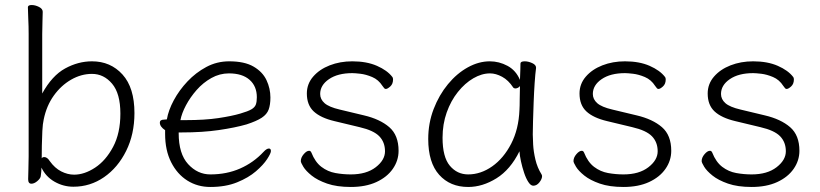

<svg xmlns="http://www.w3.org/2000/svg" viewBox="-20 -728 3261 764"><path d="M94 -593V-106Q94 -80 93 -53.5Q92 -27 92 -15Q92 3 105 3Q116 3 128 -7Q140 -17 142 -26Q145 -47 145 -61Q162 -25 197 -5Q232 15 272 15Q339 15 394 -23Q449 -61 482 -127.5Q515 -194 515 -278Q515 -379 467.5 -431.5Q420 -484 346 -484Q291 -484 239 -455.5Q187 -427 148 -356V-592Q148 -618 149 -643.5Q150 -669 150 -681Q150 -693 135 -700.5Q120 -708 106 -708Q91 -708 91 -699Q91 -682 92.5 -653Q94 -624 94 -593ZM154 -253Q165 -307 194 -347.5Q223 -388 263 -411Q303 -434 346 -434Q393 -434 426 -395Q459 -356 459 -276Q459 -198 430 -143.5Q401 -89 358.5 -61Q316 -33 275 -33Q249 -33 223.5 -46Q198 -59 178 -87Q168 -103 156 -103Q149 -103 146 -98Q146 -119 146.5 -148.5Q147 -178 148.5 -207Q150 -236 154 -253Z M691 -201H703Q786 -201 851 -210.5Q916 -220 961 -233Q1001 -246 1021.5 -259.5Q1042 -273 1049 -292Q1056 -311 1056 -340Q1056 -376 1040.5 -409Q1025 -442 989 -463Q953 -484 892 -484Q843 -484 801 -461.5Q759 -439 726 -404Q693 -369 671.5 -329Q650 -289 644 -253Q644 -253 639.5 -252.5Q635 -252 633 -252Q616 -252 616 -240Q616 -224 637 -210V-195Q637 -130 661 -82.5Q685 -35 725.5 -9.5Q766 16 817 16Q878 16 923.5 -2.5Q969 -21 998.5 -46.5Q1028 -72 1043 -95Q1058 -118 1058 -127Q1058 -137 1050 -137Q1041 -137 1029 -124Q989 -81 935.5 -57.5Q882 -34 817 -34Q766 -34 728.5 -75Q691 -116 691 -198ZM719 -250H698Q703 -277 720 -309Q737 -341 762.5 -370Q788 -399 821 -417.5Q854 -436 891 -436Q944 -436 973 -410.5Q1002 -385 1002 -341Q1002 -323 998 -312Q994 -301 980.5 -293Q967 -285 936 -276Q902 -266 848.5 -258Q795 -250 719 -250Z M1311 -246 1411 -222Q1467 -209 1489.5 -185.5Q1512 -162 1512 -126Q1512 -91 1475 -62.5Q1438 -34 1376 -34Q1345 -34 1314.5 -39.5Q1284 -45 1259 -64Q1234 -83 1219 -121Q1216 -128 1210 -128Q1200 -128 1188.5 -114.5Q1177 -101 1177 -87Q1177 -81 1187 -64.5Q1197 -48 1220 -29.5Q1243 -11 1281.5 2.5Q1320 16 1376 16Q1435 16 1477.5 -3.5Q1520 -23 1543 -56Q1566 -89 1566 -128Q1566 -190 1529 -222Q1492 -254 1428 -269L1332 -292Q1289 -302 1271.5 -317.5Q1254 -333 1254 -354Q1254 -389 1289 -413Q1324 -437 1382 -437Q1392 -437 1414 -434.5Q1436 -432 1461 -421.5Q1486 -411 1502 -386Q1506 -381 1508.5 -377.5Q1511 -374 1515 -374Q1522 -374 1533 -384Q1544 -394 1544 -412Q1544 -419 1541 -422Q1521 -448 1480 -466Q1439 -484 1382 -484Q1333 -484 1292 -468Q1251 -452 1226 -423Q1201 -394 1201 -356Q1201 -310 1228.5 -284.5Q1256 -259 1311 -246Z M2113 -457V-459Q2113 -470 2097.5 -477Q2082 -484 2068 -484Q2051 -484 2051 -475Q2051 -468 2050.5 -450.5Q2050 -433 2049 -410Q2033 -448 1999.5 -466Q1966 -484 1929 -484Q1885 -484 1841.5 -460Q1798 -436 1762.5 -393Q1727 -350 1705.5 -294Q1684 -238 1684 -175Q1684 -81 1727.5 -32.5Q1771 16 1843 16Q1900 16 1955.5 -18.5Q2011 -53 2047 -126Q2048 -109 2053 -86Q2058 -63 2065.5 -40.5Q2073 -18 2082.5 -3.5Q2092 11 2102 11Q2116 11 2126.5 -2.5Q2137 -16 2137 -27Q2137 -30 2135 -34Q2118 -61 2110.5 -93Q2103 -125 2101.5 -152.5Q2100 -180 2100 -193Q2100 -211 2101 -246Q2102 -281 2103.5 -321.5Q2105 -362 2107.5 -398.5Q2110 -435 2113 -457ZM2049 -386Q2048 -361 2048 -333.5Q2048 -306 2047 -291Q2044 -214 2014 -156Q1984 -98 1938.5 -66Q1893 -34 1843 -34Q1799 -34 1770 -68.5Q1741 -103 1741 -180Q1741 -234 1757.5 -280.5Q1774 -327 1802 -362Q1830 -397 1863.5 -416.5Q1897 -436 1930 -436Q1953 -436 1978 -422.5Q2003 -409 2022 -380Q2025 -376 2031 -376Q2036 -376 2041.5 -379Q2047 -382 2049 -386Z M2396 -246 2496 -222Q2552 -209 2574.5 -185.5Q2597 -162 2597 -126Q2597 -91 2560 -62.5Q2523 -34 2461 -34Q2430 -34 2399.5 -39.5Q2369 -45 2344 -64Q2319 -83 2304 -121Q2301 -128 2295 -128Q2285 -128 2273.5 -114.5Q2262 -101 2262 -87Q2262 -81 2272 -64.5Q2282 -48 2305 -29.5Q2328 -11 2366.5 2.5Q2405 16 2461 16Q2520 16 2562.5 -3.5Q2605 -23 2628 -56Q2651 -89 2651 -128Q2651 -190 2614 -222Q2577 -254 2513 -269L2417 -292Q2374 -302 2356.5 -317.5Q2339 -333 2339 -354Q2339 -389 2374 -413Q2409 -437 2467 -437Q2477 -437 2499 -434.5Q2521 -432 2546 -421.5Q2571 -411 2587 -386Q2591 -381 2593.5 -377.5Q2596 -374 2600 -374Q2607 -374 2618 -384Q2629 -394 2629 -412Q2629 -419 2626 -422Q2606 -448 2565 -466Q2524 -484 2467 -484Q2418 -484 2377 -468Q2336 -452 2311 -423Q2286 -394 2286 -356Q2286 -310 2313.5 -284.5Q2341 -259 2396 -246Z M2906 -246 3006 -222Q3062 -209 3084.5 -185.5Q3107 -162 3107 -126Q3107 -91 3070 -62.5Q3033 -34 2971 -34Q2940 -34 2909.5 -39.5Q2879 -45 2854 -64Q2829 -83 2814 -121Q2811 -128 2805 -128Q2795 -128 2783.5 -114.5Q2772 -101 2772 -87Q2772 -81 2782 -64.5Q2792 -48 2815 -29.5Q2838 -11 2876.5 2.5Q2915 16 2971 16Q3030 16 3072.5 -3.5Q3115 -23 3138 -56Q3161 -89 3161 -128Q3161 -190 3124 -222Q3087 -254 3023 -269L2927 -292Q2884 -302 2866.5 -317.5Q2849 -333 2849 -354Q2849 -389 2884 -413Q2919 -437 2977 -437Q2987 -437 3009 -434.5Q3031 -432 3056 -421.5Q3081 -411 3097 -386Q3101 -381 3103.5 -377.5Q3106 -374 3110 -374Q3117 -374 3128 -384Q3139 -394 3139 -412Q3139 -419 3136 -422Q3116 -448 3075 -466Q3034 -484 2977 -484Q2928 -484 2887 -468Q2846 -452 2821 -423Q2796 -394 2796 -356Q2796 -310 2823.5 -284.5Q2851 -259 2906 -246Z"/></svg>

Font: Klee One
Style: Regular
Weight: 400
Designer: Fontworks Inc.
Foundry: Fontworks Inc.
Version: Version 1.100